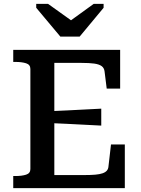

<svg xmlns="http://www.w3.org/2000/svg" viewBox="-20 -966 722 986"><path d="M290 -778H389L512 -926V-946H461L309 -836L378 -838L227 -946H166V-926ZM621 -224V0H48V-62H59Q92 -62 114 -69Q136 -76 136 -98V-612Q136 -634 114 -641Q92 -648 59 -648H48V-710H597V-511H528L517 -599Q515 -617 502 -626.5Q489 -636 464 -639.5Q439 -643 399 -643H259V-67H415Q447 -67 469.5 -69Q492 -71 506.5 -76Q521 -81 528.5 -89.5Q536 -98 537 -111L550 -224ZM236 -395Q281 -397 324.5 -399Q368 -401 412 -403.5Q456 -406 500 -408V-321Q456 -323 412.5 -325.5Q369 -328 325 -330Q281 -332 236 -334Z"/></svg>

Font: Roboto Serif 20pt Medium
Style: Regular
Weight: 500
Version: Version 1.008